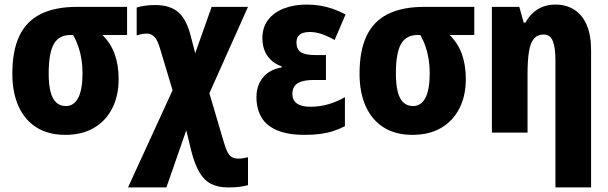

<svg xmlns="http://www.w3.org/2000/svg" viewBox="-20 -580 2658 840"><path d="M499 -234Q499 -161 471 -106Q443 -51 391 -20.5Q339 10 266 10Q192 10 140.5 -22Q89 -54 61.5 -114Q34 -174 34 -258Q34 -358 64.5 -422.5Q95 -487 158 -518.5Q221 -550 318 -550H536V-427H428Q464 -392 481.5 -344Q499 -296 499 -234ZM193 -258Q193 -211 201 -179Q209 -147 226 -131.5Q243 -116 268 -116Q304 -116 322.5 -152.5Q341 -189 341 -259Q341 -292 336.5 -320.5Q332 -349 323 -375.5Q314 -402 300 -427H289Q238 -427 215.5 -387.5Q193 -348 193 -258Z M658 -558Q725 -558 761.5 -525.5Q798 -493 817 -413L834 -347L906 -550H1065L896 -172L958 38Q967 69 975.5 85.5Q984 102 995.5 108Q1007 114 1023 114Q1033 114 1042.5 112.5Q1052 111 1065 108V230Q1046 235 1026.5 237.5Q1007 240 978 240Q935 240 904.5 225Q874 210 853 175Q832 140 817 81L795 -10L708 240H540L735 -185L681 -365Q669 -406 655 -419.5Q641 -433 623 -433Q613 -433 601.5 -431Q590 -429 578 -425V-547Q593 -552 614 -555Q635 -558 658 -558Z M1406 -339V-230H1353Q1317 -230 1296.5 -222.5Q1276 -215 1267.5 -201.5Q1259 -188 1259 -169Q1259 -152 1267 -139.5Q1275 -127 1292.5 -120Q1310 -113 1339 -113Q1380 -113 1418.5 -124.5Q1457 -136 1489 -155V-28Q1464 -15 1437.5 -6.5Q1411 2 1381 6Q1351 10 1313 10Q1238 10 1191 -10.5Q1144 -31 1123 -68Q1102 -105 1102 -155Q1102 -206 1130.5 -241Q1159 -276 1212 -285V-290Q1173 -303 1150.5 -335Q1128 -367 1128 -413Q1128 -460 1152.5 -492.5Q1177 -525 1221 -542.5Q1265 -560 1321 -560Q1352 -560 1380 -555.5Q1408 -551 1435.5 -541.5Q1463 -532 1492 -517L1444 -405Q1416 -421 1389 -430.5Q1362 -440 1335 -440Q1306 -440 1291.5 -428.5Q1277 -417 1277 -395Q1277 -364 1296.5 -351.5Q1316 -339 1363 -339Z M2018 -234Q2018 -161 1990 -106Q1962 -51 1910 -20.5Q1858 10 1785 10Q1711 10 1659.5 -22Q1608 -54 1580.5 -114Q1553 -174 1553 -258Q1553 -358 1583.5 -422.5Q1614 -487 1677 -518.5Q1740 -550 1837 -550H2055V-427H1947Q1983 -392 2000.5 -344Q2018 -296 2018 -234ZM1712 -258Q1712 -211 1720 -179Q1728 -147 1745 -131.5Q1762 -116 1787 -116Q1823 -116 1841.5 -152.5Q1860 -189 1860 -259Q1860 -292 1855.5 -320.5Q1851 -349 1842 -375.5Q1833 -402 1819 -427H1808Q1757 -427 1734.5 -387.5Q1712 -348 1712 -258Z M2410 -560Q2457 -560 2492.5 -537.5Q2528 -515 2547 -470.5Q2566 -426 2566 -360V240H2410V-317Q2410 -372 2398.5 -400.5Q2387 -429 2359 -429Q2332 -429 2316.5 -411.5Q2301 -394 2294.5 -356Q2288 -318 2288 -256V0H2132V-550H2252L2271 -481H2279Q2293 -507 2312.5 -524.5Q2332 -542 2356.5 -551Q2381 -560 2410 -560Z"/></svg>

Font: Noto Sans Display Condensed ExtraBold
Style: Regular
Weight: 800
Width: 3
Designer: Monotype Design Team
Foundry: Monotype Imaging Inc.
Version: Version 2.003